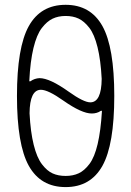

<svg xmlns="http://www.w3.org/2000/svg" viewBox="-20 -760 540 790"><path d="M148.4 -390.6Q102.5 -390.6 101.6 -293.9Q105.5 -216.8 118.7 -164.1Q131.8 -111.3 152.8 -84Q173.8 -56.6 196.8 -46.4Q219.7 -36.1 250 -36.1Q280.3 -36.1 303.7 -46.9Q327.1 -57.6 348.1 -85.4Q369.1 -113.3 381.8 -167.5Q394.5 -221.7 399.4 -301.8Q399.4 -305.7 394.5 -303.7Q378.9 -293 357.4 -293Q316.4 -293 241.2 -345.7Q177.7 -390.6 148.4 -390.6ZM100.6 -427.7Q100.6 -423.8 105.5 -425.8Q122.1 -437.5 142.6 -438.5Q184.6 -438.5 262.7 -382.8Q324.2 -338.9 351.6 -338.9Q397.5 -338.9 398.4 -435.5Q394.5 -512.7 381.3 -565.9Q368.2 -619.1 347.2 -646Q326.2 -672.9 303.2 -683.6Q280.3 -694.3 250 -694.3Q219.7 -694.3 196.3 -683.1Q172.9 -671.9 151.9 -644.5Q130.9 -617.2 117.7 -562.5Q104.5 -507.8 100.6 -427.7ZM401.4 -77.6Q352.5 9.8 250 9.8Q147.5 9.8 98.6 -77.6Q49.8 -165 49.8 -365.2Q49.8 -565.4 98.6 -652.8Q147.5 -740.2 250 -740.2Q352.5 -740.2 401.4 -652.8Q450.2 -565.4 450.2 -365.2Q450.2 -165 401.4 -77.6Z"/></svg>

Font: Rounded-L Mgen+ 1m light
Style: Regular
Weight: 200
Designer: [Source Han Sans]
Ryoko NISHIZUKA  (kana & ideographs); Paul D. Hunt (Latin, Greek & Cyrillic); Wenlong ZHANG  (bopomofo
Version: Version 1.059.20150602